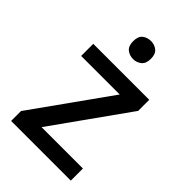

<svg xmlns="http://www.w3.org/2000/svg" viewBox="-222 -831 919 919"><g transform="rotate(45 237.5 -372.0)"><path d="M439 0H35V-67L313 -457H52V-539H431V-464L159 -82H439ZM239 -744Q262 -744 280 -730Q298 -716 298 -683Q298 -651 280 -636.5Q262 -622 239 -622Q213 -622 195.5 -636.5Q178 -651 178 -683Q178 -716 195.5 -730Q213 -744 239 -744Z"/></g></svg>

Font: Noto Sans Cham Medium
Style: Regular
Weight: 500
Version: Version 2.002